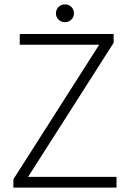

<svg xmlns="http://www.w3.org/2000/svg" viewBox="-20 -855 592 875"><path d="M41 -38 432 -651H70V-700H498V-660L108 -49H511V0H41ZM235 -794Q235 -812 247 -823.5Q259 -835 276 -835Q293 -835 305 -823.5Q317 -812 317 -794Q317 -777 305 -765.5Q293 -754 276 -754Q259 -754 247 -765.5Q235 -777 235 -794Z"/></svg>

Font: Sarabun ExtraLight
Style: Regular
Weight: 275
Designer: Suppakit Chalermlarp | Katatrad Co.,Ltd.
Foundry: Cadson Demak Co.,Ltd.
Version: Version 1.000; ttfautohint (v1.6)